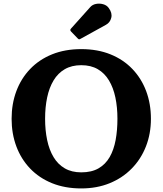

<svg xmlns="http://www.w3.org/2000/svg" viewBox="-20 -1040 910 1075"><path d="M45 -375Q45 -291.2 71.6 -220.2Q98.2 -149.2 148.7 -96.4Q199.3 -43.5 271.6 -14.2Q344 15 435 15Q522.5 15 594.1 -14.2Q665.8 -43.5 717.5 -96.4Q769.3 -149.2 797.1 -220.2Q825 -291.2 825 -375Q825 -458.8 798.4 -529.8Q771.8 -600.8 721.3 -653.6Q670.8 -706.5 598.4 -735.8Q526 -765 435 -765Q344 -765 271.6 -735.8Q199.3 -706.5 148.7 -653.6Q98.2 -600.8 71.6 -529.8Q45 -458.8 45 -375ZM232.5 -375Q232.5 -439.7 244 -494.4Q255.5 -549 279.8 -589.5Q304 -630 342.6 -652.5Q381.3 -675 435 -675Q489.3 -675 527.6 -652.5Q566 -630 590.2 -589.5Q614.5 -549 626 -494.4Q637.5 -439.7 637.5 -375Q637.5 -310.8 627.4 -255.9Q617.2 -201 594 -160.5Q570.7 -120 531.8 -97.5Q492.8 -75 435 -75Q381.3 -75 342.6 -97.5Q304 -120 279.8 -160.5Q255.5 -201 244 -255.9Q232.5 -310.8 232.5 -375ZM414.5 -825.5Q419.3 -820.2 422.6 -819.9Q426 -819.5 432 -823.2L573 -901Q596.5 -913.8 603 -940.5Q609.5 -967.3 589 -995Q577.8 -1010.8 557.5 -1016.4Q537.3 -1022 517.3 -1018Q497.3 -1014 485.5 -1000.5L378 -880.5Q369.5 -872.3 377.8 -863.5Z"/></svg>

Font: Besley
Style: Regular
Weight: 400
Designer: Owen Earl
Foundry: indestructible type*
Version: Version 4.000